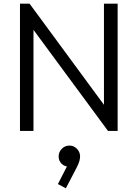

<svg xmlns="http://www.w3.org/2000/svg" viewBox="-20 -708 743 1038"><path d="M88 0V-688H140L161 -601V0ZM564 0 129 -590 140 -688 574 -98ZM564 0 542 -83V-688H616V0ZM336 310 293 287 350 176 376 170Q372 179 365 185.5Q358 192 347 192Q328 192 312.5 176.5Q297 161 297 138Q297 114 314 96.5Q331 79 356 79Q379 79 396 96.5Q413 114 413 138Q413 148 409.5 161.5Q406 175 395 197Z"/></svg>

Font: Outfit Thin Light
Style: Regular
Weight: 300
Version: Version 1.100;gftools[0.9.27]